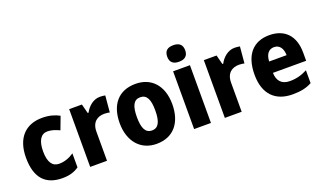

<svg xmlns="http://www.w3.org/2000/svg" viewBox="-76 -1236 2879 1715"><g transform="rotate(-20 1363.0 -379.0)"><path d="M286 10C352 10 400 -5 443 -35V-168C399 -138 352 -121 301 -121C239 -121 203 -169 203 -273C203 -376 238 -429 299 -429C337 -429 372 -417 413 -398L459 -520C415 -544 362 -559 296 -559C138 -559 40 -459 40 -272C40 -77 129 10 286 10Z M845 -559C782 -559 730 -512 703 -460H695L672 -549H551V0H711V-276C711 -370 768 -403 831 -403C853 -403 870 -400 882 -397L896 -554C881 -557 861 -559 845 -559Z M1432 -276C1432 -458 1330 -559 1184 -559C1021 -559 932 -451 932 -276C932 -105 1028 10 1181 10C1346 10 1432 -106 1432 -276ZM1095 -275C1095 -381 1121 -432 1182 -432C1245 -432 1270 -380 1270 -276C1270 -171 1245 -117 1183 -117C1120 -117 1095 -171 1095 -275Z M1619 -768C1568 -768 1534 -747 1534 -689C1534 -632 1569 -611 1619 -611C1669 -611 1705 -632 1705 -689C1705 -747 1670 -768 1619 -768ZM1699 -549H1539V0H1699Z M2125 -559C2062 -559 2010 -512 1983 -460H1975L1952 -549H1831V0H1991V-276C1991 -370 2048 -403 2111 -403C2133 -403 2150 -400 2162 -397L2176 -554C2161 -557 2141 -559 2125 -559Z M2455 -559C2305 -559 2212 -462 2212 -271C2212 -84 2312 10 2474 10C2552 10 2607 -2 2657 -30V-152C2601 -123 2552 -110 2490 -110C2414 -110 2374 -154 2372 -231H2688V-309C2688 -470 2600 -559 2455 -559ZM2459 -444C2512 -444 2540 -401 2541 -338H2375C2379 -412 2412 -444 2459 -444Z"/></g></svg>

Font: Noto Sans Arabic UI SmCn XBd
Style: Regular
Weight: 800
Width: 4
Designer: Monotype Design Team, Nadine Chahine and Nizar Qandah
Foundry: Monotype Imaging Inc.
Version: Version 2.010